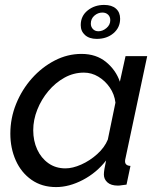

<svg xmlns="http://www.w3.org/2000/svg" viewBox="-20 -750 646 780"><path d="M208 10Q150 10 108 -19.5Q66 -49 44 -98.5Q22 -148 22 -207Q22 -270 45.5 -328Q69 -386 109.5 -431.5Q150 -477 202 -504Q254 -531 311 -531Q371 -531 411 -498Q451 -465 467 -418L490 -522H578L490 -108Q489 -104 488.5 -101Q488 -98 488 -95Q488 -77 510 -76L494 0Q483 1 474.5 2.5Q466 4 459 4Q431 4 416.5 -9Q402 -22 402 -41Q402 -58 411 -98Q372 -48 316.5 -19Q261 10 208 10ZM246 -66Q275 -66 310 -81.5Q345 -97 375 -124Q405 -151 418 -183L449 -333Q445 -367 426 -394.5Q407 -422 379.5 -438.5Q352 -455 321 -455Q279 -455 242 -434.5Q205 -414 176.5 -380Q148 -346 131.5 -304.5Q115 -263 115 -221Q115 -178 131 -143Q147 -108 176.5 -87Q206 -66 246 -66ZM308 -648Q308 -685 336 -707.5Q364 -730 403 -730Q434 -730 451 -715Q468 -700 468 -674Q468 -638 441 -615Q414 -592 373 -592Q343 -592 325.5 -607.5Q308 -623 308 -648ZM396 -699Q378 -699 363.5 -686.5Q349 -674 349 -654Q349 -641 357.5 -632Q366 -623 380 -623Q397 -623 412.5 -636Q428 -649 428 -668Q428 -682 419 -690.5Q410 -699 396 -699Z"/></svg>

Font: Raleway Medium
Style: Italic
Weight: 500
Italic angle: -12°
Designer: Matt McInerney, Pablo Impallari, Rodrigo Fuenzalida
Foundry: Matt McInerney, Pablo Impallari, Rodrigo Fuenzalida
Version: Version 4.026